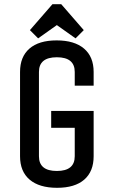

<svg xmlns="http://www.w3.org/2000/svg" viewBox="-20 -877 540 912"><path d="M75.2 -134.8V-535.2Q75.2 -607.4 119.9 -646.2Q164.6 -685.1 249 -685.1Q333.5 -685.1 379.2 -646.2Q424.8 -607.4 424.8 -535.2V-470.2H335V-535.2Q335 -605 250 -605Q165 -605 165 -535.2V-134.8Q165 -64.9 250 -64.9Q335 -64.9 335 -134.8V-270H223.1V-350.1H424.8V-134.8Q424.8 -62.5 380.1 -23.7Q335.4 15.1 251 15.1Q166.5 15.1 120.8 -23.7Q75.2 -62.5 75.2 -134.8ZM377.9 -733.9 338.9 -694.8 250 -757.8 161.1 -694.8 122.1 -733.9 229 -856.9H271Z"/></svg>

Font: Unica One
Style: Bold
Weight: 400
Designer: Eduardo Rodriguez Tunni
Foundry: Eduardo Rodriguez Tunni
Version: Version 1.001